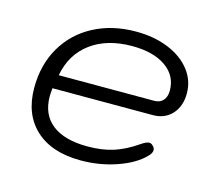

<svg xmlns="http://www.w3.org/2000/svg" viewBox="-80 -597 790 704"><g transform="rotate(15 315.5 -245.5)"><path d="M47 -205Q47 -292 86 -359Q125 -426 195 -463Q265 -500 355 -500Q424 -500 478 -478Q532 -456 562.5 -417Q593 -378 593 -329Q593 -280 565.5 -250Q538 -220 493 -220H112Q110 -198 110 -189Q110 -120 156.5 -83.5Q203 -47 291 -47Q346 -47 388.5 -60.5Q431 -74 476 -105Q496 -119 507 -119Q514 -119 520 -113Q529 -106 529 -96Q529 -85 516 -72Q481 -36 416.5 -13.5Q352 9 280 9Q170 9 108.5 -47.5Q47 -104 47 -205ZM484 -272Q506 -272 518 -285.5Q530 -299 530 -323Q530 -379 483 -412Q436 -445 355 -445Q260 -445 198.5 -399.5Q137 -354 122 -272Z"/></g></svg>

Font: Kodchasan Light
Style: Italic
Weight: 300
Italic angle: -10°
Version: Version 1.000; ttfautohint (v1.6)